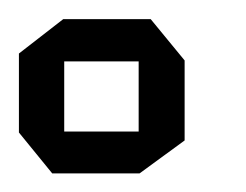

<svg xmlns="http://www.w3.org/2000/svg" viewBox="-20 -748 260 203"><path d="M47.9 -683.1V-727.8H139.3L175.2 -684.1V-683.1ZM35.2 -564.7 0 -607.9V-608.9H126.6V-564.7ZM0 -608.9V-691.4L46.9 -727.8H47.9V-608.9ZM126.6 -564.7V-683.1H175.2V-599.5L127.6 -564.7Z"/></svg>

Font: Foldit Thin
Style: Regular
Weight: 100
Designer: Sophia Tai
Foundry: Sophia Tai
Version: Version 1.003